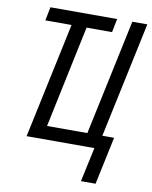

<svg xmlns="http://www.w3.org/2000/svg" viewBox="-97 -785 826 1046"><g transform="rotate(10 316.0 -262.0)"><path d="M424 190H505L561 -74H496L632 -714H549L413 -74H190L309 -639H450L465 -714H96L81 -639H226L90 0H465Z"/></g></svg>

Font: Noto Sans Condensed
Style: Italic
Weight: 400
Width: 3
Italic angle: -12°
Designer: Monotype Design Team
Foundry: Monotype Imaging Inc.
Version: Version 2.013